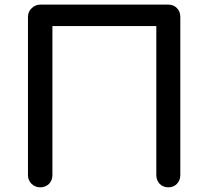

<svg xmlns="http://www.w3.org/2000/svg" viewBox="-20 -801 891 821"><path d="M152.3 0Q130.9 0 115.2 -14.6Q99.6 -30.3 99.6 -51.8Q99.6 -277.3 99.6 -728.5Q99.6 -751 115.2 -765.6Q130.9 -781.2 152.3 -781.2Q335 -781.2 700.2 -781.2Q721.7 -781.2 736.3 -766.6Q751 -752 751 -728.5Q751 -502.9 751 -51.8Q751 -30.3 736.3 -14.6Q721.7 0 700.2 0Q677.7 0 663.1 -14.6Q648.4 -30.3 648.4 -51.8Q648.4 -264.6 648.4 -689.5Q537.1 -689.5 204.1 -689.5Q204.1 -529.3 204.1 -51.8Q204.1 -30.3 189.5 -14.6Q173.8 0 152.3 0Z"/></svg>

Font: Abed
Style: Bold
Weight: 700
Designer: Johan Aakerlund
Version: Version 3.105